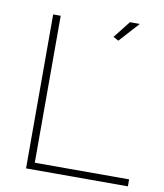

<svg xmlns="http://www.w3.org/2000/svg" viewBox="-83 -804 745 872"><g transform="rotate(10 290.0 -368.0)"><path d="M408.2 -644 383.8 -657.2 445.8 -735.8H491.2ZM96.2 0V-710H130.9V-32.2H565.9V0Z"/></g></svg>

Font: Rawline ExtraLight
Style: Regular
Weight: 275
Designer: Matt McInerney, Pablo Impallari, Rodrigo Fuenzalida
Foundry: Matt McInerney, Pablo Impallari, Rodrigo Fuenzalida
Version: Version 4.020;PS 004.020;hotconv 1.0.88;makeotf.lib2.5.64775